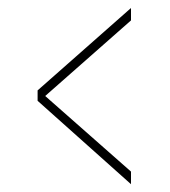

<svg xmlns="http://www.w3.org/2000/svg" viewBox="-20 -508 424 480"><path d="M307.5 -47.5 74 -256V-282L307.5 -488V-457L93 -268L307.5 -79Z"/></svg>

Font: Imbue 50pt
Style: Bold
Weight: 700
Designer: Tyler Finck
Foundry: Etcetera Type Company
Version: Version 1.102; ttfautohint (v1.8.3)